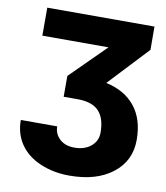

<svg xmlns="http://www.w3.org/2000/svg" viewBox="-81 -596 740 857"><g transform="rotate(10 288.5 -167.5)"><path d="M363.8 -401.4H64V-528.3H549.8L550.3 -422.9L381.8 -243.2Q467.3 -224.6 513.4 -167Q559.6 -109.4 559.6 -16.1Q559.6 79.1 486.3 136Q413.1 192.9 291 192.9Q217.8 192.9 158.2 167.2Q98.6 141.6 66.7 95.2Q34.7 48.8 34.7 -14.2H199.7Q199.7 20 224.6 43Q249.5 65.9 291 65.9Q337.9 65.9 366.5 41.7Q395 17.6 395 -20Q395 -85 365 -116.9Q335 -148.9 270.5 -149.4H205.1V-243.7Z"/></g></svg>

Font: Roboto Black
Style: Regular
Weight: 900
Designer: Google
Version: Version 2.134; 2016